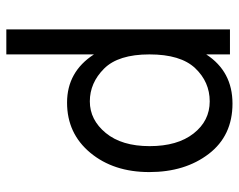

<svg xmlns="http://www.w3.org/2000/svg" viewBox="-94 -653 755 607"><g transform="rotate(-90 283.5 -349.5)"><path d="M494 0H415V-75Q361 8 259.5 8Q158 8 100.5 -67Q43 -142 43 -255Q43 -368 104 -441.5Q165 -515 262.5 -515Q360 -515 415 -430V-707H494ZM266.5 -443Q208 -443 166.5 -392.5Q125 -342 125 -254Q125 -166 165 -115Q205 -64 266.5 -64Q328 -64 371.5 -110Q415 -156 415 -254.5Q415 -353 370 -398Q325 -443 266.5 -443Z"/></g></svg>

Font: Hind Mysuru
Style: Regular
Weight: 400
Designer: Manushi Parikh, Hitesh Malaviya
Foundry: Indian Type Foundry
Version: Version 0.703;PS 1.0;hotconv 1.0.86;makeotf.lib2.5.63406